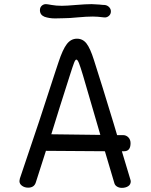

<svg xmlns="http://www.w3.org/2000/svg" viewBox="-20 -898 732 928"><path d="M612 -22Q612 -6 599.5 2Q587 10 569 10Q556 10 546 4Q536 -2 533 -12L487 -167L202 -169L153 -16Q145 9 116 9Q99 9 86.5 0Q74 -9 74 -23Q74 -25 76 -35Q177 -331 247 -550Q263 -598 263 -598Q283 -659 303 -685Q323 -711 352 -711Q380 -711 398 -688Q416 -665 434 -608Q472 -490 529 -302L546 -245H574Q590 -245 600.5 -234Q611 -223 611 -206Q611 -167 580 -167H569Q592 -88 609 -34Q612 -25 612 -22ZM465 -246 435 -349Q400 -470 381 -534Q369 -574 362 -592Q355 -610 349 -610Q344 -610 338 -594.5Q332 -579 318 -535L269 -381L228 -249ZM246 -809Q218 -809 195 -817Q173 -826 173 -849Q173 -862 181.5 -870Q190 -878 202 -878Q208 -878 229.5 -874Q251 -870 279 -870Q301 -870 347 -874Q395 -878 423 -878Q436 -878 460 -876Q476 -874 485 -874Q498 -873 507 -864Q516 -855 516 -843Q516 -829 505.5 -820.5Q495 -812 482 -814Q450 -818 429 -818Q399 -818 355 -814Q315 -810 290 -810Z"/></svg>

Font: Mali
Style: Regular
Weight: 400
Version: Version 1.000; ttfautohint (v1.6)